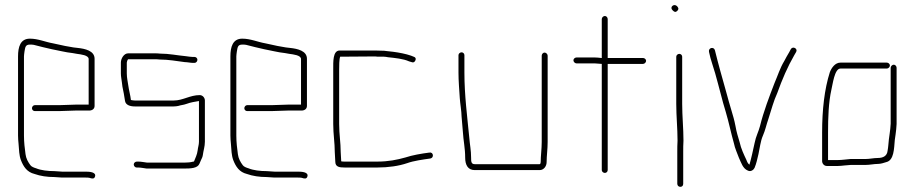

<svg xmlns="http://www.w3.org/2000/svg" viewBox="-20 -668 3549 745"><path d="M191 -4C166 -4 139 -7 120 -15C113 -17 102 -21 98 -27C89 -39 81 -53 79 -70C76 -92 73 -116 73 -142V-449C73 -454 74 -460 75 -468C78 -484 78 -495 96 -495C101 -495 106 -495 111 -494C132 -488 160 -482 181 -477C209 -472 233 -465 262 -462L279 -459C293 -457 324 -454 324 -439V-262H272C259 -262 224 -260 210 -260H115C109 -260 104 -254 104 -248C104 -242 109 -237 115 -237H210C224 -237 259 -239 272 -239H326C337 -239 347 -245 347 -257V-440C347 -471 310 -479 282 -482L265 -484C260 -485 254 -486 248 -487C227 -490 207 -496 185 -500C156 -505 128 -518 96 -518C59 -518 50 -486 50 -449V-142C50 -131 51 -120 52 -110C54 -86 54 -66 61 -47C71 -21 85 0 114 7C136 15 163 19 191 19C201 19 211 21 221 21H313C318 21 323 21 327 22C336 25 346 28 349 16C353 0 328 -2 313 -2H221C211 -2 201 -4 191 -4Z M449 -425V-383C449 -371 452 -358 453 -348L455 -332C459 -316 462 -295 465 -277C467 -261 484 -255 503 -255H654C661 -255 667 -256 672 -257C684 -261 690 -260 704 -265C720 -271 735 -273 752 -276V-118C752 -106 748 -96 747 -85C745 -68 738 -55 733 -42C733 -41 732 -41 730 -41C720 -38 707 -37 695 -37H551C542 -38 528 -41 517 -41H511C505 -41 499 -36 499 -30C499 -24 504 -18 510 -18H516C527 -18 540 -15 549 -14H695C720 -14 747 -15 754 -33L760 -47C763 -53 766 -59 767 -66C769 -83 775 -99 775 -118V-278C775 -289 766 -299 755 -299C717 -299 690 -278 654 -278H503C498 -278 493 -279 488 -280C486 -298 480 -319 478 -335C476 -350 472 -366 472 -383V-425C472 -427 474 -435 477 -438H580C587 -438 593 -438 600 -437C633 -437 666 -431 697 -427C706 -427 720 -424 728 -424H735C741 -424 746 -430 746 -436C746 -442 741 -447 735 -447H728C720 -447 710 -449 701 -450C668 -453 636 -460 601 -460C594 -461 588 -461 581 -461H477C461 -461 449 -441 449 -425Z M1015 -4C990 -4 963 -7 944 -15C937 -17 926 -21 922 -27C913 -39 905 -53 903 -70C900 -92 897 -116 897 -142V-449C897 -454 898 -460 899 -468C902 -484 902 -495 920 -495C925 -495 930 -495 935 -494C956 -488 984 -482 1005 -477C1033 -472 1057 -465 1086 -462L1103 -459C1117 -457 1148 -454 1148 -439V-262H1096C1083 -262 1048 -260 1034 -260H939C933 -260 928 -254 928 -248C928 -242 933 -237 939 -237H1034C1048 -237 1083 -239 1096 -239H1150C1161 -239 1171 -245 1171 -257V-440C1171 -471 1134 -479 1106 -482L1089 -484C1084 -485 1078 -486 1072 -487C1051 -490 1031 -496 1009 -500C980 -505 952 -518 920 -518C883 -518 874 -486 874 -449V-142C874 -131 875 -120 876 -110C878 -86 878 -66 885 -47C895 -21 909 0 938 7C960 15 987 19 1015 19C1025 19 1035 21 1045 21H1137C1142 21 1147 21 1151 22C1160 25 1170 28 1173 16C1177 0 1152 -2 1137 -2H1045C1035 -2 1025 -4 1015 -4Z M1436 -472H1298C1271 -472 1273 -428 1273 -398V-187C1273 -147 1279 -114 1279 -78C1279 -65 1281 -54 1281 -41C1281 -20 1297 -18 1318 -18H1444C1487 -18 1528 -24 1560 -35C1585 -44 1621 -49 1650 -53C1665 -56 1662 -79 1646 -76C1615 -72 1580 -66 1553 -57C1521 -48 1487 -41 1444 -41H1318C1313 -41 1309 -41 1304 -42C1304 -54 1302 -66 1302 -78C1302 -115 1296 -146 1296 -187V-398C1296 -411 1296 -439 1300 -448L1436 -449C1441 -448 1447 -448 1453 -448H1470C1475 -448 1480 -447 1485 -446C1513 -443 1545 -440 1567 -430L1577 -427C1584 -424 1589 -427 1592 -434C1595 -441 1592 -446 1585 -448L1575 -452C1555 -459 1529 -464 1506 -467L1488 -469C1481 -470 1476 -470 1471 -471C1461 -471 1447 -472 1436 -472Z M1759 -454V-386C1759 -354 1762 -320 1764 -288C1765 -269 1771 -235 1771 -216C1772 -196 1775 -177 1776 -157C1778 -122 1785 -93 1785 -56C1785 -29 1795 -8 1822 -8H2074C2090 -8 2101 -23 2101 -39C2101 -64 2105 -89 2105 -117V-452C2105 -458 2099 -464 2093 -464C2087 -464 2082 -458 2082 -452V-117C2082 -90 2078 -63 2078 -39C2078 -37 2077 -31 2074 -31H1822C1808 -31 1808 -42 1808 -56C1808 -85 1803 -107 1801 -133C1793 -216 1782 -299 1782 -386V-454C1782 -460 1777 -465 1771 -465C1765 -465 1759 -460 1759 -454Z M2315 -594V-443H2313C2304 -444 2296 -445 2288 -445H2217C2211 -445 2205 -440 2205 -434C2205 -428 2211 -422 2217 -422H2288C2297 -422 2307 -420 2315 -420V-8C2315 -2 2321 3 2327 3C2333 3 2338 -2 2338 -8V-420H2475C2481 -420 2487 -426 2487 -432C2487 -438 2481 -443 2475 -443H2338V-594C2338 -600 2333 -606 2327 -606C2321 -606 2315 -600 2315 -594Z M2604 -448V-265C2604 -217 2609 -170 2609 -122C2608 -107 2608 -93 2608 -79V45C2608 52 2613 57 2620 57C2627 57 2631 52 2631 45V-79C2631 -93 2631 -107 2632 -122C2632 -170 2627 -217 2627 -265V-448C2627 -454 2622 -459 2616 -459C2610 -459 2604 -454 2604 -448ZM2589 -629C2595 -623 2600 -618 2608 -626C2616 -634 2611 -640 2606 -645C2594 -655 2578 -640 2589 -629Z M2731 -467C2735 -449 2738 -437 2744 -419C2759 -375 2773 -314 2786 -268L2796 -234C2808 -194 2817 -149 2828 -111C2831 -94 2842 -70 2847 -56C2856 -37 2862 -14 2882 -6C2894 0 2905 -10 2908 -17C2915 -34 2918 -49 2923 -70C2928 -92 2931 -121 2940 -141C2950 -164 2953 -182 2962 -208C2973 -242 2982 -277 2996 -307C3015 -360 3036 -409 3062 -454L3069 -466C3077 -479 3057 -490 3049 -478L3042 -465C3034 -451 3030 -445 3023 -431C3007 -405 2998 -375 2985 -345C2965 -293 2943 -236 2929 -179C2923 -156 2913 -139 2908 -113C2902 -85 2895 -53 2888 -29C2882 -33 2879 -40 2876 -48C2867 -67 2855 -92 2850 -116C2844 -137 2838 -154 2834 -178C2829 -204 2825 -216 2818 -240L2808 -274C2805 -286 2801 -299 2797 -314C2782 -367 2767 -420 2754 -473C2750 -488 2728 -483 2731 -467Z M3421 -425H3241C3221 -425 3207 -406 3200 -388C3179 -322 3170 -242 3170 -154V-43C3170 -33 3178 -24 3188 -24H3232C3239 -24 3248 -25 3257 -26L3281 -28H3338C3355 -28 3371 -32 3387 -32C3397 -32 3410 -36 3419 -39C3449 -46 3449 -91 3452 -125L3455 -146C3457 -164 3458 -166 3459 -187V-405C3459 -411 3454 -417 3448 -417C3442 -417 3436 -411 3436 -405V-188C3435 -169 3434 -166 3432 -149L3429 -127C3427 -110 3427 -99 3424 -83C3422 -63 3407 -55 3386 -55C3370 -55 3354 -51 3338 -51H3280C3266 -50 3247 -47 3232 -47H3193V-154C3193 -212 3195 -271 3206 -320C3211 -340 3218 -402 3241 -402H3421C3427 -402 3433 -408 3433 -414C3433 -420 3427 -425 3421 -425Z"/></svg>

Font: Electronic
Style: ExLt
Weight: 200
Version: Version 1.011